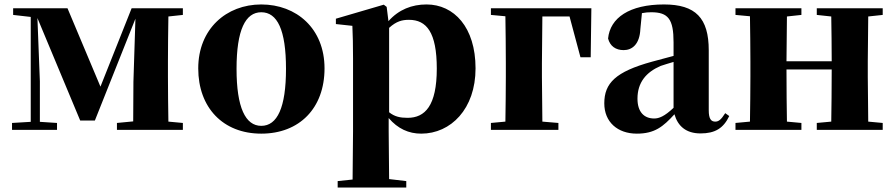

<svg xmlns="http://www.w3.org/2000/svg" viewBox="-20 -583 4017 862"><path d="M118 0H236V-31L159 -36V-218L148 -502L340 -42H406L588 -499L579 -216L578 -38L505 -31V0H801V-31L736 -37C735 -95 734 -182 734 -238V-308C734 -364 735 -451 736 -509L801 -516V-546H571L431 -194L283 -546H39V-516L118 -507V-36L34 -31V0Z M1153 17C1324 17 1437 -97 1437 -276C1437 -455 1311 -563 1153 -563C996 -563 870 -453 870 -276C870 -100 981 17 1153 17ZM1153 -18C1082 -18 1042 -100 1042 -274C1042 -449 1082 -528 1153 -528C1225 -528 1264 -449 1264 -274C1264 -100 1225 -18 1153 -18Z M1871 17C2004 17 2115 -94 2115 -276C2115 -461 2018 -563 1895 -563C1829 -563 1770 -540 1724 -488L1716 -552L1703 -562L1488 -499V-475L1562 -467C1564 -419 1565 -385 1565 -320V7L1563 223L1496 230V259H1804V230L1727 221L1725 6V-53C1766 -5 1815 17 1871 17ZM1727 -458C1760 -488 1786 -494 1816 -494C1895 -494 1941 -438 1941 -275C1941 -108 1888 -54 1810 -54C1777 -54 1752 -59 1727 -79Z M2184 -516 2249 -510C2250 -451 2251 -363 2251 -299V-238C2251 -182 2250 -95 2249 -37L2184 -31V0H2487V-31L2415 -37L2413 -238V-299L2415 -509H2537L2586 -326H2632L2635 -546H2184Z M3125 16C3190 16 3228 -7 3254 -62L3236 -75C3217 -45 3206 -37 3191 -37C3172 -37 3162 -50 3162 -88V-357C3162 -502 3103 -563 2961 -563C2806 -563 2719 -503 2710 -410C2719 -376 2744 -358 2780 -358C2818 -358 2852 -384 2855 -453L2862 -524C2877 -527 2890 -528 2904 -528C2980 -528 3004 -497 3004 -393V-332L2907 -306C2744 -261 2693 -210 2693 -119C2693 -35 2753 17 2839 17C2919 17 2957 -14 3008 -70C3023 -17 3060 16 3125 16ZM3004 -99C2963 -60 2938 -51 2917 -51C2872 -51 2842 -80 2842 -140C2842 -213 2881 -259 2946 -287C2960 -292 2981 -298 3004 -305Z M3647 -516 3712 -509C3713 -454 3714 -371 3714 -308H3511L3513 -509L3578 -516V-546H3282V-516L3347 -510C3348 -451 3349 -364 3349 -308V-238C3349 -182 3348 -95 3347 -37L3282 -31V0H3578V-31L3513 -37C3512 -95 3511 -186 3511 -271H3714C3714 -186 3713 -95 3712 -37L3647 -31V0H3943V-31L3878 -37L3876 -238V-308L3878 -509L3943 -516V-546H3647Z"/></svg>

Font: Noto Serif CJK HK Black
Style: Regular
Weight: 900
Designer: Ryoko NISHIZUKA 西塚涼子 (kana & ideographs); Frank Grießhammer (Latin, Greek & Cyrillic); Wenlong ZHANG 张文龙 (bopomofo); San
Foundry: Adobe
Version: Version 2.001;hotconv 1.1.0;makeotfexe 2.6.0